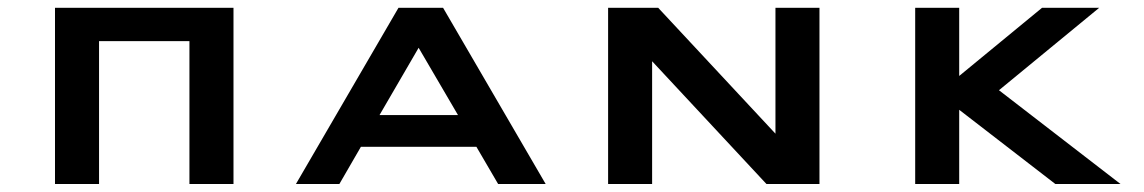

<svg xmlns="http://www.w3.org/2000/svg" viewBox="-20 -459 2854 479"><path d="M117.2 -439.5H562.5V0H452.6V-356.4H227.1V0H117.2Z M1085.4 -439.5 1341.3 0H1222.7L1168.5 -92.8H880.4L826.7 0H718.3L974.1 -439.5ZM926.8 -171.9H1122.6L1024.4 -339.8Z M1892.1 0 1606.9 -306.2V0H1497.1V-439.5H1622.1L1914.6 -125.5V-439.5H2024.4V0Z M2263.2 0V-439.5H2373V-269.5L2579.6 -439.5H2722.2L2472.2 -233.9L2775.4 0H2612.8L2373 -185.1V0Z"/></svg>

Font: Squarish Sans CT
Style: RegularSC
Weight: 400
Version: Version 0.9